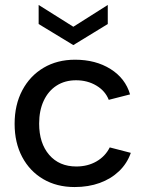

<svg xmlns="http://www.w3.org/2000/svg" viewBox="-20 -748 576 775"><path d="M281 7Q209 7 154.5 -25Q100 -57 69.5 -114.5Q39 -172 39 -248Q39 -325 70 -383.5Q101 -442 156 -474.5Q211 -507 283 -507Q366 -507 426 -469.5Q486 -432 505 -367L419 -345Q405 -381 369 -402.5Q333 -424 287 -424Q242 -424 208.5 -402.5Q175 -381 156.5 -341.5Q138 -302 138 -249Q138 -170 178.5 -123Q219 -76 288 -76Q334 -76 369.5 -96.5Q405 -117 423 -153L508 -131Q493 -88 460.5 -57Q428 -26 382.5 -9.5Q337 7 281 7ZM276 -566 136 -651V-728L276 -640L415 -728V-651Z"/></svg>

Font: Envelope Sans Variable
Style: Regular
Weight: 500
Designer: Andreas Rasmussen / Norman Anderson
Foundry: mail.de GmbH
Version: Version 1.150